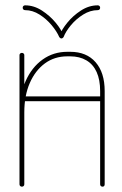

<svg xmlns="http://www.w3.org/2000/svg" viewBox="-20 -699 457 719"><path d="M71 -9Q71 -5 68.5 -2.5Q66 0 62 0Q58 0 55.5 -2.5Q53 -5 53 -9V-493Q53 -496 55.5 -498.5Q58 -501 62 -501Q66 -501 68.5 -498.5Q71 -496 71 -493ZM71 -278Q71 -274 68.5 -271.5Q66 -269 62 -269Q58 -269 55.5 -271.5Q53 -274 53 -278Q53 -344 76 -395.5Q99 -447 139.5 -476Q180 -505 232 -505H243Q304 -505 338 -466Q372 -427 372 -358V-9Q372 -5 370 -2.5Q368 0 364 0Q360 0 357.5 -2.5Q355 -5 355 -9V-358Q355 -400 342 -429Q329 -458 303.5 -473Q278 -488 243 -488H232Q184 -488 148 -461.5Q112 -435 91.5 -388Q71 -341 71 -278ZM364 -338Q368 -338 370 -335.5Q372 -333 372 -329Q372 -325 370 -322.5Q368 -320 364 -320H66Q62 -320 59.5 -322.5Q57 -325 57 -329Q57 -333 59.5 -335.5Q62 -338 66 -338ZM202 -560Q193 -581 173.5 -604.5Q154 -628 128 -644.5Q102 -661 74 -661Q70 -661 67.5 -663.5Q65 -666 65 -670Q65 -674 67.5 -676.5Q70 -679 74 -679Q107 -679 137 -659.5Q167 -640 188.5 -614Q210 -588 217 -567H203Q211 -588 232 -614Q253 -640 283 -659.5Q313 -679 346 -679Q350 -679 352.5 -676.5Q355 -674 355 -670Q355 -666 352.5 -663.5Q350 -661 346 -661Q318 -661 291.5 -644.5Q265 -628 245.5 -604.5Q226 -581 218 -560Q217 -559 215 -557Q213 -555 210 -555Q207 -555 205 -557Q203 -559 202 -560Z"/></svg>

Font: Libertine-Super Thin
Style: Regular
Weight: 100
Designer: Bastien Sozeau
Foundry: NBR — Bastien Sozeau
Version: Version 2.003;gftools[0.9.33]